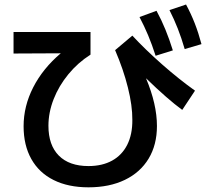

<svg xmlns="http://www.w3.org/2000/svg" viewBox="-20 -800 904 838"><path d="M83 -249Q83 -336.9 125 -418.9Q167 -501 245.1 -567.4L39.1 -566.4V-660.2H375V-561.5Q319.8 -526.4 278.3 -475.8Q236.8 -425.3 214.1 -367.2Q191.4 -309.1 191.4 -251Q191.4 -166.5 236.8 -120.8Q282.2 -75.2 366.2 -75.2Q426.3 -75.2 469.5 -99.1Q512.7 -123 535.4 -168.2Q558.1 -213.4 557.6 -276.4Q558.1 -338.4 538.3 -417.7Q518.6 -497.1 482.4 -581.1L557.6 -644.5Q614.3 -583.5 687.7 -518.8Q761.2 -454.1 831.1 -404.3L775.4 -320.3Q712.4 -366.2 617.2 -458.5Q665 -345.2 665 -250Q665 -168 628.7 -107.7Q592.3 -47.4 524.9 -14.9Q457.5 17.6 366.2 17.6Q277.8 17.6 214.1 -14.2Q150.4 -45.9 116.7 -106Q83 -166 83 -249ZM588.9 -725.6 663.1 -752.9Q685.1 -712.4 701.9 -671.1Q718.8 -629.9 734.4 -580.1L659.2 -556.6Q643.1 -606.4 626.5 -646Q609.9 -685.5 588.9 -725.6ZM719.7 -755.9 792 -780.3Q814 -739.3 830.1 -698Q846.2 -656.7 859.4 -607.4L786.1 -585.9Q772 -634.3 756.1 -674.8Q740.2 -715.3 719.7 -755.9Z"/></svg>

Font: Pretendard GOV SemiBold
Style: Regular
Weight: 600
Designer: Base glyphs from Inter by Rasmus Andersson; Hangeul glyphs from Noto Sans CJK(Source Han Sans) by Jang Soo-young and Kan
Foundry: Kil Hyung-jin
Version: Version 1.309